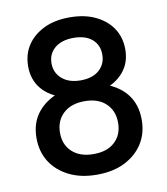

<svg xmlns="http://www.w3.org/2000/svg" viewBox="-72 -655 631 726"><g transform="rotate(-10 243.5 -292.0)"><path d="M243 10Q181 10 135.5 -13Q90 -36 65.5 -75Q41 -114 41 -166Q41 -226 75 -266.5Q109 -307 170 -325L172 -300Q116 -316 86.5 -351.5Q57 -387 57 -438Q57 -484 79.5 -518.5Q102 -553 143.5 -573.5Q185 -594 243 -594Q301 -594 343 -573.5Q385 -553 407.5 -518.5Q430 -484 430 -438Q430 -387 400 -351.5Q370 -316 314 -300L316 -325Q379 -307 412 -266.5Q445 -226 445 -166Q445 -114 420.5 -75Q396 -36 351 -13Q306 10 243 10ZM132 -170Q132 -124 162 -96.5Q192 -69 244 -69Q296 -69 325.5 -96.5Q355 -124 355 -170Q355 -216 325.5 -244Q296 -272 244 -272Q192 -272 162 -244Q132 -216 132 -170ZM146 -434Q146 -398 172.5 -375Q199 -352 244 -352Q290 -352 315.5 -375Q341 -398 341 -434Q341 -471 315.5 -493Q290 -515 244 -515Q199 -515 172.5 -493Q146 -471 146 -434Z"/></g></svg>

Font: Rokkitt Medium
Style: Regular
Weight: 500
Version: Version 3.103